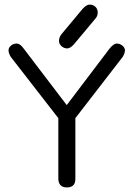

<svg xmlns="http://www.w3.org/2000/svg" viewBox="-20 -820 590 847"><path d="M306.6 -625Q290 -606.4 276.4 -606.4Q262.7 -606.4 251.5 -616.2Q240.2 -626 240.2 -640.1Q240.2 -654.3 251 -668.9L344.7 -781.2Q361.3 -799.8 376 -799.8Q390.6 -799.8 400.9 -790Q411.1 -780.3 411.1 -764.6Q411.1 -749 400.4 -737.3ZM237.3 -298.8 27.3 -569.3Q17.6 -585.9 17.6 -597.7Q17.6 -609.4 28.3 -618.7Q39.1 -627.9 53.7 -627.9Q68.4 -627.9 84 -606.4L274.4 -356.4L463.9 -606.4Q481.4 -627.9 495.1 -627.9Q508.8 -627.9 520 -618.7Q531.2 -609.4 531.2 -597.7Q531.2 -585.9 521.5 -569.3L312.5 -298.8V-31.2Q312.5 6.8 275.4 6.8Q238.3 6.8 237.3 -31.2Z"/></svg>

Font: Jura
Style: DemiBold
Weight: 600
Version: Version 2.5